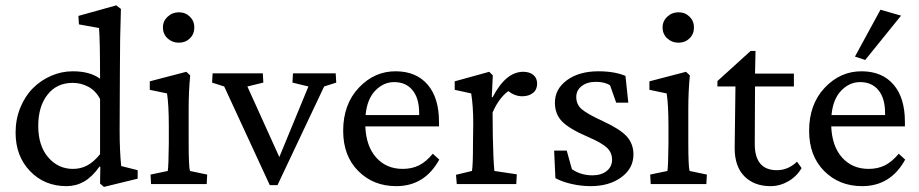

<svg xmlns="http://www.w3.org/2000/svg" viewBox="-20 -698 3486 728"><path d="M374 10.7 359.4 -2 360.4 -65.4 357.4 -66.4Q329.1 -26.9 298.6 -9.5Q268.1 7.8 232.4 7.8Q148.4 7.8 93.8 -49.3Q39.1 -106.4 39.1 -195.3Q39.1 -246.1 57.1 -290Q75.2 -334 105 -363.8Q134.8 -393.6 174.1 -410.6Q213.4 -427.7 255.9 -427.7Q321.3 -427.7 359.4 -399.4Q359.4 -544.9 355.5 -591.8L279.3 -605.5L277.3 -637.7L420.9 -677.7L438.5 -664.1Q434.6 -556.2 434.6 -428.7L433.6 -204.1Q433.6 -127 439.5 -68.4L502 -52.7V-20.5ZM256.8 -57.6Q285.6 -57.6 310.1 -70.3Q334.5 -83 359.4 -113.3V-323.2Q342.3 -354.5 314.7 -369.1Q287.1 -383.8 255.9 -383.8Q195.3 -383.8 160.2 -339.1Q125 -294.4 125 -220.7Q125 -145.5 162.6 -101.6Q200.2 -57.6 256.8 -57.6Z M658.2 -536.1Q632.8 -536.1 615.2 -552.7Q597.7 -569.3 597.7 -593.8Q597.7 -617.7 615.5 -634.5Q633.3 -651.4 658.2 -651.4Q683.1 -651.4 700 -634.8Q716.8 -618.2 716.8 -593.8Q716.8 -568.8 700 -552.5Q683.1 -536.1 658.2 -536.1ZM552.7 0 550.8 -36.1 616.2 -49.8Q619.1 -69.3 620.1 -154.3V-218.8Q620.1 -300.8 613.3 -343.8L547.9 -357.4V-389.6L686.5 -425.8L701.2 -412.1Q695.3 -352.1 695.3 -284.2V-161.1Q695.3 -65.9 700.2 -49.8L765.6 -36.1L763.7 0Z M1002.9 3.9 830.1 -370.1 784.2 -384.8 786.1 -419.9H976.6L978.5 -384.8L918 -370.1L1039.1 -102.5L1149.4 -370.1L1088.9 -384.8L1090.8 -419.9H1252.9L1254.9 -384.8L1209 -370.1L1032.2 3.9Z M1482.4 7.8Q1395.5 7.8 1338.4 -49.6Q1281.2 -106.9 1281.2 -202.1Q1281.2 -302.7 1340.8 -365.7Q1400.4 -428.7 1482.4 -427.7Q1559.1 -426.8 1601.8 -376.7Q1644.5 -326.7 1644.5 -236.3V-218.8H1365.2Q1368.2 -143.1 1406.7 -100.3Q1445.3 -57.6 1506.8 -57.6Q1541.5 -57.6 1568.6 -71Q1595.7 -84.5 1621.1 -115.2L1645.5 -92.8Q1590.3 7.8 1482.4 7.8ZM1474.6 -386.7Q1434.1 -386.7 1402.8 -354.2Q1371.6 -321.8 1366.2 -261.7H1569.3V-269.5Q1569.3 -325.2 1544.2 -356Q1519 -386.7 1474.6 -386.7Z M1711.9 0 1709 -35.2 1769.5 -49.8Q1773.4 -69.3 1773.4 -154.3L1774.4 -230.5Q1774.4 -294.9 1766.6 -343.8L1704.1 -357.4V-389.6L1835 -425.8L1848.6 -412.1L1844.7 -330.1L1847.7 -329.1Q1897.9 -425.8 1963.9 -425.8Q1987.3 -425.8 2002 -414.1Q2016.6 -402.3 2016.6 -380.9Q2016.6 -357.9 2000.7 -345.5Q1984.9 -333 1960 -333Q1932.6 -333 1907.2 -352.5Q1871.6 -326.2 1847.7 -271.5L1848.6 -180.7Q1850.1 -98.6 1854.5 -49.8L1939.5 -37.1L1937.5 0Z M2219.7 7.8Q2183.6 7.8 2147.2 -0.5Q2110.8 -8.8 2085.9 -22.5L2081.1 -127H2128.9L2148.4 -56.6Q2182.1 -33.2 2226.6 -33.2Q2259.8 -33.2 2280.3 -49.6Q2300.8 -65.9 2300.8 -92.8Q2300.8 -119.1 2281.5 -137.7Q2262.2 -156.2 2210 -178.7Q2139.2 -209 2111.6 -237.1Q2084 -265.1 2084 -308.6Q2084 -360.8 2130.1 -394.3Q2176.3 -427.7 2249 -427.7Q2310.1 -427.7 2351.6 -410.2L2362.3 -308.6H2316.4L2293 -375Q2271 -387.7 2240.2 -387.7Q2206.1 -387.7 2185.5 -371.6Q2165 -355.5 2165 -330.1Q2165 -301.8 2185.8 -283.9Q2206.5 -266.1 2266.6 -238.3Q2330.6 -209 2356.2 -180.9Q2381.8 -152.8 2381.8 -112.3Q2381.8 -59.6 2335.9 -25.9Q2290 7.8 2219.7 7.8Z M2552.7 -536.1Q2527.3 -536.1 2509.8 -552.7Q2492.2 -569.3 2492.2 -593.8Q2492.2 -617.7 2510 -634.5Q2527.8 -651.4 2552.7 -651.4Q2577.6 -651.4 2594.5 -634.8Q2611.3 -618.2 2611.3 -593.8Q2611.3 -568.8 2594.5 -552.5Q2577.6 -536.1 2552.7 -536.1ZM2447.3 0 2445.3 -36.1 2510.7 -49.8Q2513.7 -69.3 2514.6 -154.3V-218.8Q2514.6 -300.8 2507.8 -343.8L2442.4 -357.4V-389.6L2581.1 -425.8L2595.7 -412.1Q2589.8 -352.1 2589.8 -284.2V-161.1Q2589.8 -65.9 2594.7 -49.8L2660.2 -36.1L2658.2 0Z M3019.5 -60.5Q3000.5 -28.8 2968.8 -10.5Q2937 7.8 2901.4 7.8Q2839.8 7.8 2802.7 -29.3Q2765.6 -66.4 2765.6 -136.7L2768.6 -370.1H2700.2V-390.6L2826.2 -504.9H2844.7L2842.8 -418.9H2990.2V-370.1H2842.8L2841.8 -152.3Q2841.8 -52.7 2925.8 -52.7Q2968.3 -52.7 3002 -85Z M3260.7 -470.7 3221.7 -483.4 3318.4 -661.1 3396.5 -638.7ZM3249 7.8Q3162.1 7.8 3105 -49.6Q3047.9 -106.9 3047.9 -202.1Q3047.9 -302.7 3107.4 -365.7Q3167 -428.7 3249 -427.7Q3325.7 -426.8 3368.4 -376.7Q3411.1 -326.7 3411.1 -236.3V-218.8H3131.8Q3134.8 -143.1 3173.3 -100.3Q3211.9 -57.6 3273.4 -57.6Q3308.1 -57.6 3335.2 -71Q3362.3 -84.5 3387.7 -115.2L3412.1 -92.8Q3356.9 7.8 3249 7.8ZM3241.2 -386.7Q3200.7 -386.7 3169.4 -354.2Q3138.2 -321.8 3132.8 -261.7H3335.9V-269.5Q3335.9 -325.2 3310.8 -356Q3285.6 -386.7 3241.2 -386.7Z"/></svg>

Font: Crimson Pro
Style: Regular
Weight: 400
Designer: Jacques Le Bailly
Foundry: Baron von Fonthausen
Version: Version 1.003